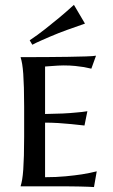

<svg xmlns="http://www.w3.org/2000/svg" viewBox="-20 -757 458 780"><path d="M64 -524.9Q111.8 -524.9 162.1 -525.1Q212.4 -525.4 255.4 -526.1Q298.3 -526.9 329.3 -527.8Q360.4 -528.8 370.1 -530.8L351.1 -478Q337.9 -481.4 321.3 -484.4Q306.6 -486.8 285.9 -489Q265.1 -491.2 237.8 -491.2Q228 -491.2 215.3 -490.5Q202.6 -489.7 190.9 -488.8Q177.2 -487.8 163.1 -486.8V-293.9Q202.6 -294.4 234.4 -295.9Q266.1 -297.4 288.6 -299.8Q314.9 -301.8 335 -305.2L323.2 -247.1Q296.4 -250.5 269 -252.9Q245.6 -255.4 217.3 -257.1Q189 -258.8 163.1 -258.8V-37.1Q208.5 -37.1 246.6 -40.8Q284.7 -44.4 313 -48.8Q346.2 -54.2 373 -61L361.8 2.9Q354.5 2.4 338.1 1.7Q321.8 1 304 0.7Q286.1 0.5 270.5 0.2Q254.9 0 249 0H64V-2Q67.4 -12.2 70.1 -28.3Q72.8 -44.4 74.5 -68.1Q76.2 -91.8 77.1 -124.5Q78.1 -157.2 78.1 -201.2V-324.2Q78.1 -368.2 77.1 -400.6Q76.2 -433.1 74.5 -456.8Q72.8 -480.5 70.1 -496.6Q67.4 -512.7 64 -522.9V-524.9ZM325.2 -661.1Q289.1 -648.9 252 -635.3Q235.8 -629.4 218.3 -622.6Q200.7 -615.7 182.6 -607.9Q164.6 -600.1 146.2 -592Q127.9 -584 111.3 -575.2L100.6 -593.3Q132.3 -614.3 163.8 -639.2Q195.3 -664.1 221.7 -686Q252 -711.4 280.3 -737.3Z"/></svg>

Font: Marcellus SC
Style: Regular
Weight: 400
Designer: Astigmatic (AOETI)
Foundry: Astigmatic (AOETI)
Version: Version 1.001